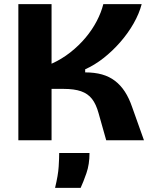

<svg xmlns="http://www.w3.org/2000/svg" viewBox="-20 -680 737 931"><path d="M69 0V-660H230V-371Q279 -393 321 -426Q363 -459 395.5 -498Q428 -537 449.5 -578.5Q471 -620 481 -660H667Q655 -614 628 -566.5Q601 -519 563 -475.5Q525 -432 481.5 -398Q438 -364 393 -344V-329Q439 -329 474.5 -319Q510 -309 537.5 -288Q565 -267 585.5 -235.5Q606 -204 621 -160L678 0H495L458 -131Q446 -175 426 -200.5Q406 -226 373 -237.5Q340 -249 288 -249H230V0ZM247 231Q262 169 264.5 128Q267 87 267 62H414Q414 117 399 160Q384 203 371 231Z"/></svg>

Font: Bricolage Grotesque 96pt ExtraBold ExtraBold
Style: Regular
Weight: 800
Version: Version 1.001;gftools[0.9.33.dev8+g029e19f]